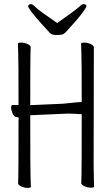

<svg xmlns="http://www.w3.org/2000/svg" viewBox="-20 -907 540 933"><path d="M131 -887Q138 -887 153.5 -871.5Q169 -856 258 -795Q349 -859 363.5 -873Q378 -887 385 -887Q400 -887 400 -877Q400 -871 378 -841.5Q356 -812 299 -750Q290 -741 281 -739Q272 -737 251.5 -737Q231 -737 221 -748.5Q211 -760 193 -779Q150 -826 133.5 -848.5Q117 -871 117 -876Q117 -887 131 -887ZM70 -396V-401Q70 -621 68.5 -649.5Q67 -678 67 -695Q67 -700 83 -700Q99 -700 114 -693Q129 -686 129 -677Q129 -665 128 -639.5Q127 -614 127 -401V-396L286 -403L354 -410L377 -411V-416Q377 -621 375.5 -649.5Q374 -678 374 -695Q374 -700 389.5 -700Q405 -700 420.5 -693Q436 -686 436 -677Q436 -665 436 -640L435 -106Q435 -75 436 -46Q437 -17 437 0Q437 5 422 5Q407 5 391 -2Q375 -9 375 -18Q375 -30 376 -56Q377 -82 377 -347V-352Q334 -355 310 -355L127 -347V-342Q127 -74 128.5 -45Q130 -16 130 1Q130 6 114.5 6Q99 6 83.5 -1Q68 -8 68 -17Q68 -29 69 -55Q70 -81 70 -327H71V-332Q71 -338 60 -338Q49 -338 41.5 -355Q34 -372 34 -384.5Q34 -397 42 -397Z"/></svg>

Font: Moon Stars Kai HW Light
Style: Regular
Weight: 300
Designer: GuiWonder
Version: Version 1.101